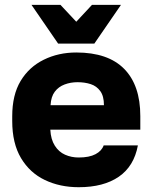

<svg xmlns="http://www.w3.org/2000/svg" viewBox="-20 -760 630 793"><path d="M305 13.2Q227.5 13.2 165.2 -16.6Q103 -46.3 66.7 -107.2Q30.5 -168 30.5 -260V-280Q30.5 -368 65.2 -425.7Q100 -483.5 160.7 -513.3Q221.3 -543.2 295 -543.2Q426.3 -543.2 492.9 -475.5Q559.5 -407.8 559.5 -280.5V-224.5H187.8Q189.8 -184.5 206.3 -158.5Q222.7 -132.5 248.8 -121Q274.8 -109.5 305 -109.5Q348.8 -109.5 374.5 -123.2Q400.2 -136.8 408.2 -159.5H549.5Q533.5 -73.3 470.7 -30.1Q407.8 13.2 305 13.2ZM300 -420.5Q271.7 -420.5 246.7 -411.1Q221.7 -401.7 206.3 -381.3Q190.8 -361 188.8 -325.5H409.3Q409.3 -363 394.2 -383.7Q379.2 -404.5 354.7 -412.5Q330.2 -420.5 300 -420.5ZM220 -580 110 -740H229.7L295 -670.2L360 -740H479.7L369.7 -580Z"/></svg>

Font: Golos Text
Style: Regular
Weight: 400
Designer: A.Korolkova, Vitaly Kuzmin
Foundry: ParaType Ltd
Version: Version 2.004